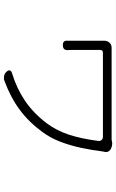

<svg xmlns="http://www.w3.org/2000/svg" viewBox="186 -754 627 1040"><g transform="rotate(90 500.0 -233.5)"><path d="M791 -517Q807 -504 802 -485Q802 -484 801 -481.5Q800 -479 800 -476Q793 -419 780.5 -360Q768 -301 747.5 -247Q727 -193 695 -150Q642 -77 575 -27Q508 23 416 57Q405 61 391.5 58.5Q378 56 369 46L367 44Q359 35 361 27.5Q363 20 374 16Q457 -9 524 -54Q591 -99 646 -171Q686 -224 708.5 -291.5Q731 -359 743 -453Q744 -463 737.5 -470Q731 -477 720 -477Q692 -477 646 -477Q600 -477 545.5 -477Q491 -477 437 -477Q383 -477 338 -477Q293 -477 265 -477Q250 -477 250 -462Q250 -442 250 -409Q250 -376 250 -346.5Q250 -317 250 -305Q250 -292 251 -285Q251 -260 225 -260H223Q198 -260 200 -285Q200 -291 200 -295Q200 -299 200 -305Q200 -314 200 -337Q200 -360 200 -388Q200 -416 200 -440.5Q200 -465 200 -477Q200 -480 200 -481Q200 -482 200 -483Q200 -502 211.5 -513.5Q223 -525 241 -524Q245 -524 257.5 -524Q270 -524 280 -524Q286 -524 318.5 -524Q351 -524 399.5 -524Q448 -524 502.5 -524Q557 -524 606.5 -524Q656 -524 691.5 -524Q727 -524 736 -524L751 -527Q772 -529 791 -517Z"/></g></svg>

Font: Chiron GoRound TC L
Style: Regular
Weight: 300
Designer: Ryoko NISHIZUKA 西塚涼子 (kana, bopomofo & ideographs); Paul D. Hunt (Latin, Greek & Cyrillic); Sandoll Communications 산돌커뮤니
Foundry: Adobe
Version: Version 1.000;hotconv 1.1.1;makeotfexe 2.6.0